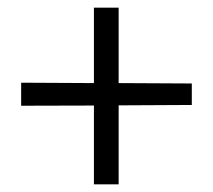

<svg xmlns="http://www.w3.org/2000/svg" viewBox="-20 -563 555 501"><path d="M35.2 -287.1 225.1 -287.6V-82H289.6V-288.1L480.5 -289.1V-345.2L289.6 -346.2V-543H225.1V-346.2L35.2 -347.2Z"/></svg>

Font: Parastoo
Style: Regular
Weight: 400
Foundry: Saber Rastikerdar (saber.rastikerdar@gmail.com)
Version: Version 2.0.1